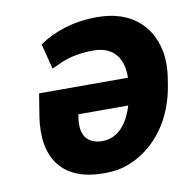

<svg xmlns="http://www.w3.org/2000/svg" viewBox="-67 -605 671 679"><g transform="rotate(-10 269.0 -265.0)"><path d="M63 -229C40 -82 104 9 251 9C288 10 322 4 353 -10C443 -49 511 -138 530 -261L533 -280C539 -316 539 -350 533 -382C514 -473 446 -539 324 -539C240 -539 168 -515 115 -478L138 -387C150 -392 160 -397 171 -402C205 -417 244 -425 291 -425C366 -425 397 -375 395 -309H76ZM198 -200 200 -212H379C363 -158 329 -104 268 -104C210 -104 189 -142 198 -200Z"/></g></svg>

Font: Asimov Pro
Style: BdObl
Weight: 700
Designer: Google
Version: Version 2.000980; 2014